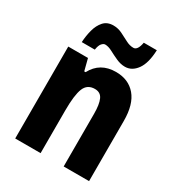

<svg xmlns="http://www.w3.org/2000/svg" viewBox="-181 -879 920 995"><g transform="rotate(30 279.5 -381.5)"><path d="M340 -560Q415 -560 458 -509.5Q501 -459 501 -360V0H349V-315Q349 -371 336 -400Q323 -429 289 -429Q244 -429 227.5 -388.5Q211 -348 211 -256V0H59V-550H177L195 -480H203Q245 -560 340 -560ZM108 -605Q110 -643 119.5 -679Q129 -715 150 -738.5Q171 -762 208 -762Q235 -762 260 -750Q285 -738 308 -725.5Q331 -713 354 -713Q379 -713 388 -763H466Q463 -684 434.5 -645Q406 -606 365 -606Q339 -606 312.5 -618Q286 -630 262.5 -642.5Q239 -655 220 -655Q210 -655 200 -643.5Q190 -632 186 -605Z"/></g></svg>

Font: Noto Sans Ethiopic Condensed ExtraBold
Style: Regular
Weight: 800
Width: 3
Designer: Monotype Design Team
Foundry: Monotype Imaging Inc.
Version: Version 2.102; ttfautohint (v1.8.4.7-5d5b)